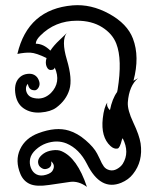

<svg xmlns="http://www.w3.org/2000/svg" viewBox="-20 -441 640 751"><path d="M120 -270Q150 -270 177 -243Q190 -263 213 -284.5Q236 -306 241 -312Q219 -283 241.5 -207.5Q264 -132 251.5 -90.5Q239 -49 200 -20Q178 -4 139 -1Q100 2 72 -17.5Q44 -37 39.5 -79Q35 -121 60 -141Q71 -150 87 -152Q103 -154 114 -148Q125 -142 130.5 -130Q136 -118 134.5 -109Q133 -100 127 -93.5Q121 -87 114 -88Q93 -88 89 -113Q81 -105 81.5 -92.5Q82 -80 90 -70Q98 -60 115 -57Q151 -50 179 -77Q220 -119 194 -177Q193 -170 185 -168Q170 -164 163 -179Q156 -194 162 -214Q121 -234 99 -235Q77 -236 48 -230Q89 -405 264 -420Q336 -426 407 -387Q478 -348 500 -290Q527 -219 502 -125Q513 -131 520 -135Q485 -106 480 -41Q478 -11 501.5 38.5Q525 88 530 120Q540 190 500 240Q483 262 454 274Q373 307 320 200Q290 141 240 120Q203 105 160 120Q138 128 120 144.5Q102 161 98 179.5Q94 198 101 216Q108 234 123.5 241.5Q139 249 160.5 242.5Q182 236 187 224Q197 204 180 190Q185 215 160 220Q151 222 141.5 215.5Q132 209 130 200Q124 179 150 160Q164 150 185 147Q206 144 220 150Q282 176 320 290Q287 266 254 270.5Q221 275 172 282.5Q123 290 97.5 279Q72 268 60 240Q38 187 58.5 143Q79 99 130 80Q199 54 250 70Q283 80 315 107.5Q347 135 360 160Q364 167 370 180Q378 199 386 210Q394 221 408.5 224.5Q423 228 437.5 220Q452 212 460 200Q488 155 460 100Q459 100 457 105Q449 138 440 140Q426 143 412 130Q374 95 382 22Q387 -23 400 -40Q395 -25 410 -10Q419 -55 438 -81Q439 -86 440 -90Q459 -208 435 -270Q420 -309 379.5 -334.5Q339 -360 281 -360Q195 -360 137 -301Q120 -284 120 -270Z"/></svg>

Font: SOV_mook
Style: Book
Weight: 400
Version: Version 1.00